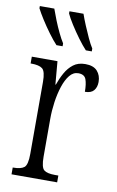

<svg xmlns="http://www.w3.org/2000/svg" viewBox="-87 -814 527 862"><g transform="rotate(10 176.5 -383.0)"><path d="M29 0V-31H31Q66 -31 81 -43Q96 -55 96 -105V-433Q96 -481 81 -493Q66 -505 30 -505H27V-536H144L153 -431H155Q165 -460 179.5 -486Q194 -512 215.5 -528.5Q237 -545 270 -545Q307 -545 324.5 -525.5Q342 -506 342 -476Q342 -452 329.5 -437Q317 -422 289 -422Q289 -457 281.5 -478Q274 -499 246 -499Q223 -499 206.5 -478.5Q190 -458 179 -424.5Q168 -391 162.5 -352Q157 -313 157 -275V-103Q157 -54 171.5 -42.5Q186 -31 221 -31H237V0ZM261 -606Q244 -624 223 -652.5Q202 -681 184 -709.5Q166 -738 158 -756V-766H222Q230 -743 241.5 -715.5Q253 -688 265 -662Q277 -636 288 -619V-606ZM127 -606Q110 -624 89 -652.5Q68 -681 50 -709.5Q32 -738 23 -756V-766H89Q97 -743 108 -715.5Q119 -688 131.5 -662Q144 -636 155 -619V-606Z"/></g></svg>

Font: Noto Serif ExtraCondensed Light
Style: Regular
Weight: 300
Width: 2
Designer: Monotype Design Team
Foundry: Monotype Imaging Inc.
Version: Version 2.014; ttfautohint (v1.8.4.7-5d5b)